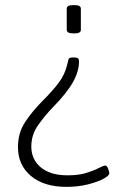

<svg xmlns="http://www.w3.org/2000/svg" viewBox="-20 -545 485 748"><path d="M270 -321Q281 -321 284.5 -317Q288 -313 288 -306Q288 -268 264.5 -225.5Q241 -183 186 -127Q155 -95 128.5 -57.5Q102 -20 102 26Q102 76 139 107Q176 138 243 138Q287 138 317 128.5Q347 119 365 109.5Q383 100 390 100Q397 100 401.5 113Q406 126 406 130Q406 139 383 151.5Q360 164 322 173.5Q284 183 239 183Q151 183 100.5 140.5Q50 98 50 28Q50 -28 78.5 -70.5Q107 -113 144 -150Q186 -192 209 -223Q232 -254 241 -290Q245 -307 247 -314Q249 -321 262 -321ZM272 -525Q295 -525 295 -511V-429Q295 -415 272 -415H264Q240 -415 240 -429V-511Q240 -525 264 -525Z"/></svg>

Font: Asap ExtraLight
Style: Regular
Weight: 200
Designer: Pablo Cosgaya
Foundry: Omnibus-Type
Version: Version 3.001; ttfautohint (v1.8.4.7-5d5b)